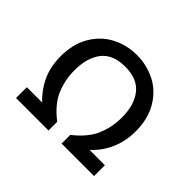

<svg xmlns="http://www.w3.org/2000/svg" viewBox="-157 -992 1237 1237"><g transform="rotate(45 461.5 -373.5)"><path d="M106.4 -98.6Q140.6 -98.6 246.1 -98.6Q188.5 -151.4 153.3 -225.6Q119.1 -300.8 119.1 -393.6Q119.1 -506.8 167 -586.9Q214.8 -667 293 -707Q371.1 -747.1 460.9 -747.1Q551.8 -747.1 630.9 -707Q709 -667 755.9 -586.9Q803.7 -506.8 803.7 -393.6Q803.7 -300.8 769.5 -225.6Q736.3 -151.4 677.7 -98.6Q724.6 -98.6 817.4 -98.6Q817.4 -74.2 817.4 0Q743.2 0 521.5 0Q521.5 -19.5 521.5 -79.1Q611.3 -149.4 644.5 -226.6Q677.7 -303.7 677.7 -393.6Q677.7 -508.8 624 -575.2Q571.3 -640.6 460.9 -640.6Q351.6 -640.6 298.8 -575.2Q246.1 -508.8 246.1 -393.6Q246.1 -303.7 279.3 -226.6Q311.5 -149.4 402.3 -79.1Q402.3 -52.7 402.3 0Q328.1 0 106.4 0Q106.4 -24.4 106.4 -98.6Z"/></g></svg>

Font: Alata=Ham
Style: Regular
Weight: 400
Designer: Spyros Zevelakis, Eben Sorkin
Version: Version 1.004